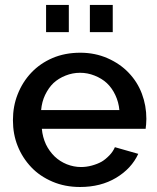

<svg xmlns="http://www.w3.org/2000/svg" viewBox="-20 -745 635 775"><path d="M166 -615.2V-725.1H257.8V-615.2ZM342.8 -615.2V-725.1H435.1V-615.2ZM303.2 9.8Q242.2 9.8 191.9 -11.7Q140.6 -33.7 106.4 -69.8Q70.3 -107.9 51.3 -155.8Q32.2 -203.1 32.2 -259.8Q32.2 -316.4 51.3 -364.3Q70.8 -414.1 106.4 -451.7Q142.1 -489.3 191.9 -510.7Q242.2 -532.2 304.2 -532.2Q363.8 -532.2 414.6 -509.8Q464.4 -487.8 499 -451.7Q534.7 -414.6 552.7 -366.7Q570.8 -318.8 570.8 -265.1Q570.8 -256.3 569.8 -242.7Q569.3 -238.8 568.6 -232.7Q567.9 -226.6 567.9 -225.1H148.9Q151.9 -191.4 165.5 -162.1Q178.7 -134.8 200.7 -113.3Q221.7 -93.3 249.5 -82Q277.8 -70.8 307.1 -70.8Q329.1 -70.8 350.6 -76.7Q373.5 -83 390.1 -92.3Q405.3 -101.1 421.9 -118.2Q436 -132.8 443.8 -150.9L538.1 -124Q510.7 -64.5 448.7 -27.3Q386.7 9.8 303.2 9.8ZM461.9 -300.8Q459 -333 445.3 -361.8Q431.6 -390.6 411.1 -409.7Q391.1 -428.2 361.8 -439.9Q333.5 -451.2 303.2 -451.2Q272.9 -451.2 244.6 -439.9Q216.3 -428.7 195.8 -409.7Q176.3 -391.1 162.1 -361.8Q148.9 -334 146 -300.8Z"/></svg>

Font: Rising Sun DemiBold
Style: DemiBold
Weight: 600
Designer: Matt McInerney, Pablo Impallari, Rodrigo Fuenzalida
Foundry: Matt McInerney, Pablo Impallari, Rodrigo Fuenzalida
Version: Version 1.000